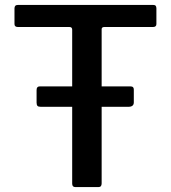

<svg xmlns="http://www.w3.org/2000/svg" viewBox="-20 -762 696 782"><path d="M525 -345Q525 -327 503 -327H146Q136 -327 132.5 -331Q129 -335 129 -344V-395Q129 -410 141 -410H513Q525 -410 525 -397ZM39 -728Q39 -735 42.5 -738.5Q46 -742 54 -742H603Q611 -742 614 -738.5Q617 -735 617 -728V-664Q617 -652 603 -652H405Q394 -652 394 -643V-15Q394 0 381 0H287Q274 0 274 -14V-641Q274 -652 263 -652H53Q39 -652 39 -664Z"/></svg>

Font: Libre Franklin Medium
Style: Regular
Weight: 500
Designer: Pablo Impallari, Rodrigo Fuenzalida, Nhung Nguyen
Foundry: Impallari Type
Version: Version 3.000